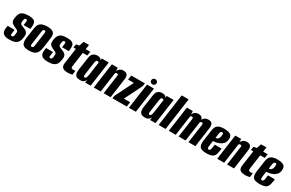

<svg xmlns="http://www.w3.org/2000/svg" viewBox="159 -1948 4953 3263"><g transform="rotate(30 2636.0 -316.5)"><path d="M148 13Q97 13 65.5 2.5Q34 -8 18.5 -27.5Q3 -47 -0.5 -76Q-4 -105 2 -141L7 -176H144L135 -112Q132 -96 132 -84Q132 -72 137.5 -66Q143 -60 156 -60Q169 -60 175.5 -65.5Q182 -71 185.5 -80Q189 -89 191 -98L196 -140Q200 -165 191.5 -178.5Q183 -192 165.5 -200.5Q148 -209 123 -219Q101 -229 79.5 -243Q58 -257 47.5 -280.5Q37 -304 42 -341L46 -369Q53 -415 72 -445Q91 -475 130 -490Q169 -505 232 -505Q295 -505 327.5 -489Q360 -473 369.5 -440.5Q379 -408 372 -358L368 -323H236L244 -383Q247 -410 243 -421Q239 -432 223 -432Q206 -432 198.5 -422Q191 -412 189 -397L183 -354Q180 -330 192 -317Q204 -304 224.5 -296.5Q245 -289 264 -281Q288 -272 308 -258.5Q328 -245 339 -222.5Q350 -200 345 -164L340 -131Q334 -85 315 -53Q296 -21 256 -4Q216 13 148 13Z M529 8Q488 8 458.5 1Q429 -6 410.5 -23.5Q392 -41 386 -75Q380 -109 387 -163L416 -364Q423 -415 445.5 -445.5Q468 -476 506.5 -489.5Q545 -503 601 -503Q643 -503 672.5 -495.5Q702 -488 720.5 -471.5Q739 -455 745 -428.5Q751 -402 746 -364L718 -164Q708 -91 683.5 -54.5Q659 -18 620.5 -5Q582 8 529 8ZM540 -72Q551 -72 558 -76.5Q565 -81 569.5 -91Q574 -101 575 -115L612 -381Q615 -395 613.5 -404.5Q612 -414 606 -419Q600 -424 589 -424Q578 -424 571 -419Q564 -414 560 -404.5Q556 -395 554 -381L517 -115Q515 -101 516 -91Q517 -81 523 -76.5Q529 -72 540 -72Z M902 13Q851 13 819.5 2.5Q788 -8 772.5 -27.5Q757 -47 753.5 -76Q750 -105 756 -141L761 -176H898L889 -112Q886 -96 886 -84Q886 -72 891.5 -66Q897 -60 910 -60Q923 -60 929.5 -65.5Q936 -71 939.5 -80Q943 -89 945 -98L950 -140Q954 -165 945.5 -178.5Q937 -192 919.5 -200.5Q902 -209 877 -219Q855 -229 833.5 -243Q812 -257 801.5 -280.5Q791 -304 796 -341L800 -369Q807 -415 826 -445Q845 -475 884 -490Q923 -505 986 -505Q1049 -505 1081.5 -489Q1114 -473 1123.5 -440.5Q1133 -408 1126 -358L1122 -323H990L998 -383Q1001 -410 997 -421Q993 -432 977 -432Q960 -432 952.5 -422Q945 -412 943 -397L937 -354Q934 -330 946 -317Q958 -304 978.5 -296.5Q999 -289 1018 -281Q1042 -272 1062 -258.5Q1082 -245 1093 -222.5Q1104 -200 1099 -164L1094 -131Q1088 -85 1069 -53Q1050 -21 1010 -4Q970 13 902 13Z M1288 4Q1264 4 1240 0Q1216 -4 1196.5 -15.5Q1177 -27 1168 -49.5Q1159 -72 1164 -111L1207 -416H1160L1171 -485L1231 -495L1262 -586H1367L1355 -495H1444L1432 -416H1343L1304 -135Q1301 -117 1306.5 -101.5Q1312 -86 1338 -86Q1350 -86 1367.5 -87.5Q1385 -89 1386 -89L1376 -8Q1374 -8 1361.5 -5Q1349 -2 1329 1Q1309 4 1288 4Z M1537 8Q1513 8 1490 4Q1467 0 1450 -15Q1433 -30 1426 -61Q1419 -92 1427 -146L1463 -390Q1470 -440 1491.5 -463.5Q1513 -487 1539 -494Q1565 -501 1584 -501Q1623 -501 1641 -487.5Q1659 -474 1666 -458L1671 -495H1807L1737 0H1630L1639 -54Q1631 -41 1619 -26.5Q1607 -12 1587 -2Q1567 8 1537 8ZM1579 -70Q1588 -70 1595 -75.5Q1602 -81 1606.5 -90Q1611 -99 1614 -109.5Q1617 -120 1619 -129.5Q1621 -139 1622 -147L1659 -408Q1657 -409 1654 -412.5Q1651 -416 1645.5 -418.5Q1640 -421 1631 -421Q1618 -421 1611 -415.5Q1604 -410 1601 -397Q1598 -384 1593 -362L1558 -120Q1557 -106 1557.5 -96Q1558 -86 1560.5 -80.5Q1563 -75 1568 -72.5Q1573 -70 1579 -70Z M1799 0 1868 -495H1983L1986 -432Q2000 -464 2028 -483Q2056 -502 2088 -502Q2122 -502 2143 -493Q2164 -484 2173.5 -467Q2183 -450 2184.5 -426Q2186 -402 2181 -371L2129 0H1993L2044 -365Q2046 -374 2046 -381.5Q2046 -389 2044 -394.5Q2042 -400 2036.5 -403Q2031 -406 2021 -406Q2014 -406 2008 -404Q2002 -402 1997.5 -399Q1993 -396 1990 -393L1935 0Z M2165 0 2173 -53 2350 -408H2237L2249 -495H2516L2508 -437L2337 -92H2459L2446 0Z M2488 0 2558 -495H2694L2624 0ZM2635 -544Q2612 -544 2597 -559Q2582 -574 2582 -596Q2582 -617 2597 -631.5Q2612 -646 2635 -646Q2658 -646 2673 -631.5Q2688 -617 2688 -596Q2688 -574 2673 -559Q2658 -544 2635 -544Z M2810 8Q2786 8 2763 4Q2740 0 2723 -15Q2706 -30 2699 -61Q2692 -92 2700 -146L2736 -390Q2743 -440 2764.5 -463.5Q2786 -487 2812 -494Q2838 -501 2857 -501Q2896 -501 2914 -487.5Q2932 -474 2939 -458L2944 -495H3080L3010 0H2903L2912 -54Q2904 -41 2892 -26.5Q2880 -12 2860 -2Q2840 8 2810 8ZM2852 -70Q2861 -70 2868 -75.5Q2875 -81 2879.5 -90Q2884 -99 2887 -109.5Q2890 -120 2892 -129.5Q2894 -139 2895 -147L2932 -408Q2930 -409 2927 -412.5Q2924 -416 2918.5 -418.5Q2913 -421 2904 -421Q2891 -421 2884 -415.5Q2877 -410 2874 -397Q2871 -384 2866 -362L2831 -120Q2830 -106 2830.5 -96Q2831 -86 2833.5 -80.5Q2836 -75 2841 -72.5Q2846 -70 2852 -70Z M3072 0 3160 -631H3296L3208 0Z M3271 0 3340 -495H3456L3458 -432Q3472 -463 3500 -482.5Q3528 -502 3560 -502Q3606 -502 3627.5 -486Q3649 -470 3654 -439Q3668 -466 3695 -484Q3722 -502 3753 -502Q3820 -502 3837.5 -469.5Q3855 -437 3845 -371L3793 0H3657L3709 -367Q3711 -381 3709 -390Q3707 -399 3701.5 -402.5Q3696 -406 3686 -406Q3677 -406 3668 -401.5Q3659 -397 3655 -390L3600 0H3464L3516 -368Q3518 -382 3515.5 -390.5Q3513 -399 3507.5 -402.5Q3502 -406 3493 -406Q3483 -406 3475 -402.5Q3467 -399 3462 -393L3407 0Z M4008 12Q3956 12 3920.5 -0.5Q3885 -13 3870.5 -49.5Q3856 -86 3865 -157L3897 -375Q3907 -448 3951 -475Q3995 -502 4064 -502Q4158 -502 4198 -474Q4238 -446 4226 -370Q4220 -326 4194.5 -297.5Q4169 -269 4134.5 -253.5Q4100 -238 4066 -231.5Q4032 -225 4007 -225L3993 -117Q3989 -87 3994.5 -75Q4000 -63 4017 -63Q4033 -63 4041.5 -73Q4050 -83 4054 -113L4065 -187H4199L4192 -135Q4184 -73 4163 -41.5Q4142 -10 4104.5 1Q4067 12 4008 12ZM4019 -292Q4026 -292 4036.5 -294.5Q4047 -297 4058 -304.5Q4069 -312 4078 -327.5Q4087 -343 4091 -369Q4095 -392 4093.5 -412.5Q4092 -433 4070 -433Q4052 -433 4042.5 -420Q4033 -407 4027 -362Z M4221 0 4290 -495H4405L4408 -432Q4422 -464 4450 -483Q4478 -502 4510 -502Q4544 -502 4565 -493Q4586 -484 4595.5 -467Q4605 -450 4606.5 -426Q4608 -402 4603 -371L4551 0H4415L4466 -365Q4468 -374 4468 -381.5Q4468 -389 4466 -394.5Q4464 -400 4458.5 -403Q4453 -406 4443 -406Q4436 -406 4430 -404Q4424 -402 4419.5 -399Q4415 -396 4412 -393L4357 0Z M4770 4Q4746 4 4722 0Q4698 -4 4678.5 -15.5Q4659 -27 4650 -49.5Q4641 -72 4646 -111L4689 -416H4642L4653 -485L4713 -495L4744 -586H4849L4837 -495H4926L4914 -416H4825L4786 -135Q4783 -117 4788.5 -101.5Q4794 -86 4820 -86Q4832 -86 4849.5 -87.5Q4867 -89 4868 -89L4858 -8Q4856 -8 4843.5 -5Q4831 -2 4811 1Q4791 4 4770 4Z M5053 12Q5001 12 4965.5 -0.5Q4930 -13 4915.5 -49.5Q4901 -86 4910 -157L4942 -375Q4952 -448 4996 -475Q5040 -502 5109 -502Q5203 -502 5243 -474Q5283 -446 5271 -370Q5265 -326 5239.5 -297.5Q5214 -269 5179.5 -253.5Q5145 -238 5111 -231.5Q5077 -225 5052 -225L5038 -117Q5034 -87 5039.5 -75Q5045 -63 5062 -63Q5078 -63 5086.5 -73Q5095 -83 5099 -113L5110 -187H5244L5237 -135Q5229 -73 5208 -41.5Q5187 -10 5149.5 1Q5112 12 5053 12ZM5064 -292Q5071 -292 5081.5 -294.5Q5092 -297 5103 -304.5Q5114 -312 5123 -327.5Q5132 -343 5136 -369Q5140 -392 5138.5 -412.5Q5137 -433 5115 -433Q5097 -433 5087.5 -420Q5078 -407 5072 -362Z"/></g></svg>

Font: Alumni Sans Thin ExtraBold
Style: Italic
Weight: 800
Italic angle: -8°
Version: Version 1.016